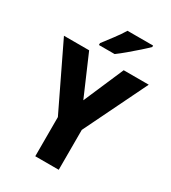

<svg xmlns="http://www.w3.org/2000/svg" viewBox="-221 -1043 1030 1155"><g transform="rotate(30 294.5 -465.5)"><path d="M295 -436 415 -714H589L376 -277V0H213V-272L0 -714H175ZM494 -921Q476 -903 444.5 -875Q413 -847 379 -818.5Q345 -790 319 -771H210V-784Q235 -817 265.5 -857Q296 -897 316 -931H494Z"/></g></svg>

Font: Noto Sans Telugu SemiCondensed ExtraBold
Style: Regular
Weight: 800
Width: 4
Designer: Jelle Bosma - Monotype Design Team
Foundry: Monotype Imaging Inc.
Version: Version 2.005; ttfautohint (v1.8.4.7-5d5b)